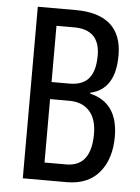

<svg xmlns="http://www.w3.org/2000/svg" viewBox="-52 -755 581 796"><g transform="rotate(5 238.5 -357.0)"><path d="M231 -714Q326 -714 375 -671Q424 -628 424 -542Q424 -401 321 -378V-374Q438 -346 438 -205Q438 -112 391 -56Q344 0 256 0H73V-714ZM231 -408Q287 -408 312.5 -439.5Q338 -471 338 -534Q338 -642 230 -642H157V-408ZM157 -337V-73H247Q351 -73 351 -209Q351 -271 321 -304Q291 -337 237 -337Z"/></g></svg>

Font: Noto Sans Lao UI ExtCond
Style: Regular
Weight: 400
Width: 2
Designer: Monotype Design Team
Foundry: Monotype Imaging Inc.
Version: Version 2.000; ttfautohint (v1.8.4.7-5d5b)